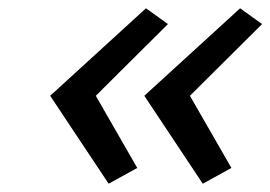

<svg xmlns="http://www.w3.org/2000/svg" viewBox="-20 -567 652 463"><path d="M332 -547 101 -336 242 -124 311 -162 211 -336 385 -509ZM328 -336 469 -124 538 -162 438 -336 612 -509 559 -547Z"/></svg>

Font: LT Wave
Style: Italic
Weight: 400
Designer: Daniel Lyons
Version: Version 2.5 (Glyphs App)